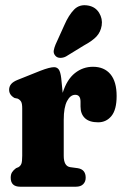

<svg xmlns="http://www.w3.org/2000/svg" viewBox="-20 -706 464 726"><path d="M211.5 -410.5 217 -355Q233 -405.5 263.2 -429.5Q293.5 -453.5 331.5 -453.5Q374 -453.5 397.5 -425.5Q421 -397.5 421 -343Q421 -291.5 401.5 -267.5Q382 -243.5 351 -243.5Q318 -243.5 301.2 -259.2Q284.5 -275 284.5 -303V-321.5Q284.5 -347.5 264.5 -347.5Q246 -347.5 233.5 -323.8Q221 -300 221 -253V-117Q221 -78 245 -74L274.5 -70Q304 -65 304 -34Q304 -19 294.5 -9.5Q285 0 267 0H56.5Q20.5 0 20.5 -34Q20.5 -46.5 25.5 -54.5Q30.5 -62.5 40.5 -70L50 -74Q57.5 -78.5 60.8 -86.8Q64 -95 64 -117V-296Q64 -314 60 -321.2Q56 -328.5 47 -333L35 -335.5Q14.5 -347 14.5 -366.5Q14.5 -379 22.2 -388.2Q30 -397.5 48 -404.5L133 -438.5Q168 -452 184.5 -452Q195.5 -452 202 -443.5Q208.5 -435 211.5 -410.5ZM223.5 -611.5Q239.5 -648.5 260.2 -669.8Q281 -691 313.5 -685Q341 -680 354.8 -657.5Q368.5 -635 364.5 -609.5Q360.5 -585 345 -568.2Q329.5 -551.5 298 -534.5L229.5 -492.5Q219 -487 207.5 -487.2Q196 -487.5 189.5 -495Q181.5 -504 183.2 -514.8Q185 -525.5 190 -537.5Z"/></svg>

Font: Fraunces 144pt SuperSoft
Style: Bold
Weight: 700
Version: Version 1.000;[b76b70a41]